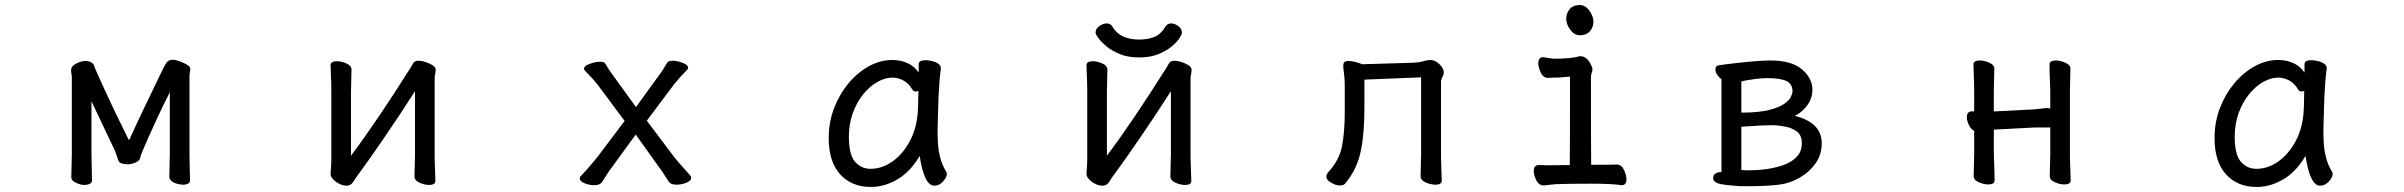

<svg xmlns="http://www.w3.org/2000/svg" viewBox="-20 -724 9540 762"><path d="M265 -109V-418Q265 -425 263.5 -431.5Q262 -438 262 -441.5Q262 -445 263 -451V-452Q266 -464 285 -473Q304 -482 318 -482Q332 -482 341 -477Q351 -472 354 -462Q356 -453 393 -373Q430 -293 454 -244L492 -167Q536 -263 572 -337L628 -453Q633 -463 640 -474Q649 -487 665 -487Q675 -487 691 -481.5Q707 -476 721 -468Q735 -460 735 -451.5Q735 -443 733.5 -436Q732 -429 732 -420V-109Q732 -99 733 -58.5Q734 -18 734 -7Q734 2 724 6Q717 9 708 9Q691 9 673 2Q652 -7 652 -24Q652 -32 653 -68.5Q654 -105 654 -112V-358Q625 -301 604.5 -256.5Q584 -212 569.5 -179.5Q555 -147 546.5 -126.5Q538 -106 537 -102Q537 -87 518 -79Q502 -72 487.5 -72Q473 -72 462.5 -75.5Q452 -79 449 -89Q439 -119 437 -124Q364 -277 343 -322V-112Q343 -107 344 -63Q345 -19 345 -7Q345 2 335 6Q327 10 313.5 10Q300 10 283 2Q263 -6 263 -21Q263 -30 264 -66Q265 -102 265 -109Z M1618 -470Q1624 -483 1641 -483Q1652 -483 1667 -478.5Q1682 -474 1695.5 -466Q1709 -458 1709 -447Q1709 -436 1707 -429.5Q1705 -423 1705 -411V-109Q1705 -85 1706.5 -51.5Q1708 -18 1708 -6Q1708 10 1683 10Q1666 10 1647 2Q1625 -7 1625 -24Q1625 -32 1626 -68.5Q1627 -105 1627 -112V-362Q1567 -268 1503.5 -175.5Q1440 -83 1414.5 -49Q1389 -15 1382 -2Q1372 13 1356 13Q1335 13 1314 -2Q1292 -18 1292 -34V-36Q1295 -75 1295 -90V-361Q1295 -390 1293.5 -422.5Q1292 -455 1292 -465Q1292 -481 1317 -481Q1334 -481 1353 -473Q1375 -464 1375 -447Q1375 -440 1374 -405Q1373 -370 1373 -358V-106Q1473 -239 1608 -453Q1613 -461 1618 -470Z M2702 2Q2683 9 2665 9Q2642 9 2634 -3L2616 -31Q2605 -49 2596 -60L2503 -190L2407 -58Q2398 -47 2387.5 -30Q2377 -13 2369 -1Q2361 11 2338 11Q2320 11 2302 4Q2281 -4 2281 -16Q2281 -22 2286 -26Q2305 -45 2348 -97L2459 -244L2354 -385Q2333 -412 2303 -442Q2298 -446 2298 -451Q2298 -463 2321 -471Q2344 -479 2362 -479Q2380 -479 2384 -469Q2394 -450 2415 -422L2504 -299L2596 -426Q2611 -445 2627 -474Q2632 -483 2650 -483Q2668 -483 2689.5 -474.5Q2711 -466 2711 -455Q2711 -450 2706 -446Q2680 -420 2655 -389L2547 -245L2657 -99Q2669 -84 2687.5 -63.5Q2706 -43 2719 -28Q2723 -25 2723 -18Q2723 -6 2702 2Z M3723 -4Q3708 13 3688 13Q3648 13 3630 -105Q3595 -46 3548 -16Q3494 18 3436 18Q3360 18 3314.5 -32Q3269 -82 3269 -176Q3269 -240 3290.5 -295.5Q3312 -351 3348 -394Q3384 -437 3429 -461.5Q3474 -486 3522 -486Q3559 -486 3589 -470Q3611 -458 3626 -436V-469Q3626 -485 3653 -485Q3671 -485 3691 -478Q3714 -469 3714 -454V-452V-451Q3708 -407 3705 -343Q3701 -227 3701 -204Q3701 -181 3702.5 -154.5Q3704 -128 3711.5 -98.5Q3719 -69 3735 -43Q3738 -38 3738 -34Q3738 -21 3723 -4ZM3625 -363Q3619 -361 3613 -361Q3607 -361 3602 -367Q3586 -394 3564.5 -405Q3543 -416 3522 -416Q3493 -416 3462.5 -399Q3432 -382 3406 -350Q3380 -318 3364.5 -275Q3349 -232 3349 -182Q3349 -110 3373.5 -82Q3398 -54 3435 -54Q3481 -54 3522.5 -83.5Q3564 -113 3592 -166Q3620 -219 3623 -289V-290Q3624 -303 3624 -324Q3624 -345 3625 -363Z M4671 -594Q4671 -588 4661 -572.5Q4651 -557 4630 -539.5Q4609 -522 4577 -509Q4545 -496 4501 -496Q4457 -496 4425 -509Q4393 -522 4372 -539.5Q4351 -557 4339.5 -572.5Q4328 -588 4328 -595Q4328 -609 4342.5 -620Q4357 -631 4372.5 -631Q4388 -631 4395 -618Q4410 -592 4437 -579.5Q4464 -567 4500.5 -567Q4537 -567 4562.5 -578Q4588 -589 4605 -618Q4613 -631 4628 -631Q4643 -631 4657 -620Q4671 -609 4671 -594ZM4618 -470Q4624 -483 4641 -483Q4652 -483 4667 -478.5Q4682 -474 4695.5 -466Q4709 -458 4709 -447Q4709 -436 4707 -429.5Q4705 -423 4705 -411V-109Q4705 -85 4706.5 -51.5Q4708 -18 4708 -6Q4708 10 4683 10Q4666 10 4647 2Q4625 -7 4625 -24Q4625 -32 4626 -68.5Q4627 -105 4627 -112V-362Q4567 -268 4503.5 -175.5Q4440 -83 4414.5 -49Q4389 -15 4382 -2Q4372 13 4356 13Q4335 13 4314 -2Q4292 -18 4292 -34V-36Q4295 -75 4295 -90V-361Q4295 -390 4293.5 -422.5Q4292 -455 4292 -465Q4292 -481 4317 -481Q4334 -481 4353 -473Q4375 -464 4375 -447Q4375 -440 4374 -405Q4373 -370 4373 -358V-106Q4473 -239 4608 -453Q4613 -461 4618 -470Z M5657 -486Q5675 -486 5692.5 -469.5Q5710 -453 5710 -437Q5710 -428 5704.5 -418.5Q5699 -409 5699 -398V-110Q5699 -86 5700.5 -52Q5702 -18 5702 -7Q5702 9 5677 9Q5660 9 5640 1Q5618 -8 5618 -25Q5618 -33 5619 -69Q5620 -105 5620 -113V-417L5395 -408V-297Q5395 -190 5379.5 -119.5Q5364 -49 5318 5Q5312 12 5296.5 12Q5281 12 5263 1Q5244 -9 5244 -24Q5244 -30 5250 -39Q5295 -87 5306 -143.5Q5317 -200 5317 -280V-383Q5317 -412 5314 -432.5Q5311 -453 5311 -461Q5311 -471 5314 -476Q5319 -482 5332 -482Q5350 -482 5382 -471Q5383 -470 5384.5 -469.5Q5386 -469 5387 -469L5587 -475Q5612 -476 5628.5 -481Q5645 -486 5657 -486Z M6250 -584Q6228 -584 6212 -606Q6196 -628 6196 -649.5Q6196 -671 6209.5 -687.5Q6223 -704 6250 -704Q6272 -704 6288 -681.5Q6304 -659 6304 -637.5Q6304 -616 6290 -600Q6276 -584 6250 -584ZM6067 -45Q6067 -69 6088 -69L6128 -68L6210 -69Q6211 -126 6211 -420Q6168 -416 6163 -416Q6158 -416 6146.5 -416Q6135 -416 6123 -415Q6104 -415 6094 -438Q6085 -459 6085 -471Q6085 -497 6104 -497H6105Q6139 -491 6148 -491Q6216 -491 6250 -501H6251Q6278 -501 6293 -469Q6300 -457 6300 -449Q6300 -441 6297 -434.5Q6294 -428 6294 -416Q6294 -141 6295 -70Q6384 -70 6397 -71Q6416 -71 6426 -48Q6435 -27 6435 -12Q6435 11 6416 11H6415Q6380 5 6294.5 5Q6209 5 6153 7Q6108 12 6107 12Q6087 12 6077 -9Q6067 -30 6067 -45Z M6811 7Q6779 1 6779 -18Q6779 -28 6787.5 -34.5Q6796 -41 6809 -41H6812V-410Q6804 -415 6796 -426Q6788 -437 6788 -448Q6788 -464 6803 -465Q6820 -468 6873 -474Q6962 -484 7006 -484Q7091 -484 7132 -448.5Q7173 -413 7173 -368Q7173 -330 7147 -299Q7129 -277 7103 -264Q7144 -255 7173 -233Q7210 -204 7210 -155Q7210 -111 7186.5 -77Q7163 -43 7126 -21Q7088 2 7047 8Q6999 15 6916 15H6888Q6839 12 6811 7ZM7094 -361Q7094 -390 7071 -402Q7046 -414 6992 -414Q6973 -414 6942.5 -410Q6912 -406 6891 -401V-277Q6960 -277 7001 -287.5Q7042 -298 7062 -312.5Q7082 -327 7088 -340.5Q7094 -354 7094 -361ZM6891 -221V-49L6915 -48Q7002 -48 7061 -70Q7093 -82 7112 -103Q7131 -124 7131 -155.5Q7131 -187 7112 -201.5Q7093 -216 7065.5 -221.5Q7038 -227 7015 -227H7005Q6974 -227 6891 -221Z M8054 -218 7900 -210Q7898 -210 7893 -209V-111Q7893 -105 7894 -85Q7896 -44 7896 -8Q7896 8 7871 8Q7854 8 7835 0Q7813 -9 7813 -25Q7813 -34 7814 -69.5Q7815 -105 7815 -112V-205Q7803 -210 7794.5 -227Q7786 -244 7786 -258Q7786 -282 7805 -282H7815V-365Q7815 -394 7813.5 -426Q7812 -458 7812 -468Q7812 -484 7837 -484Q7854 -484 7873 -476Q7895 -467 7895 -451Q7895 -444 7894 -410Q7893 -376 7893 -364V-282H7899L8053 -290Q8067 -291 8082 -293Q8097 -295 8104.5 -295Q8112 -295 8117 -293V-365Q8117 -374 8116 -395Q8114 -435 8114 -468Q8114 -484 8139 -484Q8156 -484 8175 -476Q8197 -467 8197 -451Q8197 -443 8196 -409Q8195 -375 8195 -364V-111Q8195 -87 8196.5 -53Q8198 -19 8198 -8Q8198 8 8173 8Q8156 8 8137 0Q8115 -9 8115 -25Q8115 -33 8116 -68.5Q8117 -104 8117 -111V-218Z M9223 -4Q9208 13 9188 13Q9148 13 9130 -105Q9095 -46 9048 -16Q8994 18 8936 18Q8860 18 8814.5 -32Q8769 -82 8769 -176Q8769 -240 8790.5 -295.5Q8812 -351 8848 -394Q8884 -437 8929 -461.5Q8974 -486 9022 -486Q9059 -486 9089 -470Q9111 -458 9126 -436V-469Q9126 -485 9153 -485Q9171 -485 9191 -478Q9214 -469 9214 -454V-452V-451Q9208 -407 9205 -343Q9201 -227 9201 -204Q9201 -181 9202.5 -154.5Q9204 -128 9211.5 -98.5Q9219 -69 9235 -43Q9238 -38 9238 -34Q9238 -21 9223 -4ZM9125 -363Q9119 -361 9113 -361Q9107 -361 9102 -367Q9086 -394 9064.5 -405Q9043 -416 9022 -416Q8993 -416 8962.5 -399Q8932 -382 8906 -350Q8880 -318 8864.5 -275Q8849 -232 8849 -182Q8849 -110 8873.5 -82Q8898 -54 8935 -54Q8981 -54 9022.5 -83.5Q9064 -113 9092 -166Q9120 -219 9123 -289V-290Q9124 -303 9124 -324Q9124 -345 9125 -363Z"/></svg>

Font: Moon Stars Kai HW
Style: Bold
Weight: 700
Designer: GuiWonder
Version: Version 1.101